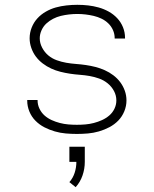

<svg xmlns="http://www.w3.org/2000/svg" viewBox="-20 -548 640 797"><path d="M299 8Q276 8 253 6Q230 4 207.5 -2.5Q185 -9 164.5 -19.5Q144 -30 127.5 -46.5Q111 -63 102 -85Q93 -107 93 -130Q93 -130 93 -131Q93 -132 93 -133H136Q136 -132 136 -131.5Q136 -131 136 -131Q136 -113 144 -96.5Q152 -80 165 -68.5Q178 -57 194.5 -49.5Q211 -42 228.5 -37.5Q246 -33 263.5 -31.5Q281 -30 299 -30Q317 -30 334.5 -31.5Q352 -33 369.5 -37.5Q387 -42 403.5 -49.5Q420 -57 433.5 -68.5Q447 -80 455 -96.5Q463 -113 463 -131Q463 -152 453 -170.5Q443 -189 427 -202Q411 -215 391.5 -222Q372 -229 352 -232.5Q332 -236 311.5 -237.5Q291 -239 271 -242Q251 -245 231 -250Q211 -255 192.5 -263.5Q174 -272 157.5 -284.5Q141 -297 129 -313Q117 -329 110 -349Q103 -369 103 -389Q103 -412 111.5 -433.5Q120 -455 135 -471.5Q150 -488 170 -499.5Q190 -511 211.5 -517Q233 -523 256 -525.5Q279 -528 301 -528Q324 -528 346 -525.5Q368 -523 389.5 -517Q411 -511 431 -500Q451 -489 466.5 -472.5Q482 -456 490.5 -435Q499 -414 499 -391Q499 -391 499 -390Q499 -389 499 -388H456Q456 -389 456 -389.5Q456 -390 456 -390Q456 -407 449 -423Q442 -439 429.5 -451Q417 -463 401.5 -470.5Q386 -478 369 -482Q352 -486 335 -488Q318 -490 301 -490Q284 -490 266.5 -488Q249 -486 232.5 -482Q216 -478 200.5 -470Q185 -462 172.5 -450.5Q160 -439 152.5 -422.5Q145 -406 145 -389Q145 -369 155 -350Q165 -331 180.5 -318Q196 -305 215.5 -298Q235 -291 255 -287.5Q275 -284 295.5 -282.5Q316 -281 336.5 -278Q357 -275 376.5 -270Q396 -265 415 -256.5Q434 -248 450.5 -235.5Q467 -223 479 -207Q491 -191 498 -171.5Q505 -152 505 -131Q505 -108 496 -86Q487 -64 471 -47.5Q455 -31 434 -20Q413 -9 390.5 -2.5Q368 4 345 6Q322 8 299 8ZM294 229 268 208Q283 191 290 169Q297 147 297 124H268V61H332V124Q332 153 322.5 180.5Q313 208 294 229Z"/></svg>

Font: Iosevka SS04 XLt Ex
Style: Regular
Weight: 200
Width: 7
Monospace: yes
Designer: Belleve Invis
Foundry: Belleve Invis
Version: Version 19.0.0; ttfautohint (v1.8.4)